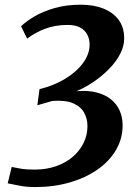

<svg xmlns="http://www.w3.org/2000/svg" viewBox="-20 -768 566 797"><path d="M127 8.5Q87.5 8.5 59.8 2.5Q32 -3.5 12 -7L28.5 -75Q44 -71.5 66.5 -67.8Q89 -64 123 -64Q172.5 -64 213 -78.2Q253.5 -92.5 282.5 -117.5Q311.5 -142.5 327.2 -175Q343 -207.5 343 -244.5Q343 -275 329.2 -300.2Q315.5 -325.5 283.8 -339.2Q252 -353 197.5 -349Q189 -346.5 177.2 -343.2Q165.5 -340 154 -336.5Q142.5 -333 135 -331L144 -398Q202 -412 249.2 -440.2Q296.5 -468.5 324.2 -505.8Q352 -543 352 -583.5Q352 -606 342.2 -624.5Q332.5 -643 312.5 -653.8Q292.5 -664.5 261 -664.5Q209 -664.5 167 -648.5Q125 -632.5 92.5 -607.5L67.5 -659Q88 -679 122.5 -699.5Q157 -720 205.5 -734.2Q254 -748.5 316 -748.5Q368.5 -748.5 409 -732.5Q449.5 -716.5 472.5 -685.5Q495.5 -654.5 495.5 -608.5Q495.5 -576 478.5 -543.5Q461.5 -511 432.8 -481.8Q404 -452.5 368.8 -428.5Q333.5 -404.5 297.5 -389.5Q345 -393.5 380.8 -384.2Q416.5 -375 440.5 -355.8Q464.5 -336.5 476.8 -308.8Q489 -281 489 -248Q489 -192 461.2 -145Q433.5 -98 384.2 -63.8Q335 -29.5 269 -10.5Q203 8.5 127 8.5Z"/></svg>

Font: Merriweather 24pt
Style: Bold Italic
Weight: 700
Italic angle: -7.8°
Designer: Eben Sorkin
Foundry: Eben Sorkin
Version: Version 2.101